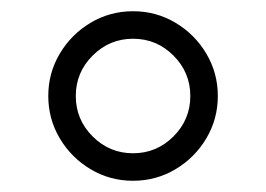

<svg xmlns="http://www.w3.org/2000/svg" viewBox="-20 -711 474 342"><path d="M66 -540Q66 -581 86.5 -615.5Q107 -650 141.5 -670.5Q176 -691 217 -691Q258 -691 292.5 -670.5Q327 -650 347.5 -615.5Q368 -581 368 -540Q368 -499 347.5 -464.5Q327 -430 292.5 -409.5Q258 -389 217 -389Q176 -389 141.5 -409.5Q107 -430 86.5 -464.5Q66 -499 66 -540ZM319 -540Q319 -582 289 -612Q259 -642 217 -642Q175 -642 145 -612Q115 -582 115 -540Q115 -498 145 -468Q175 -438 217 -438Q259 -438 289 -468Q319 -498 319 -540Z"/></svg>

Font: Wittgenstein
Style: Regular
Weight: 400
Designer: Jörg Drees
Foundry: Jörg Drees
Version: Version 1.003;Glyphs 3.1.2 (3151)